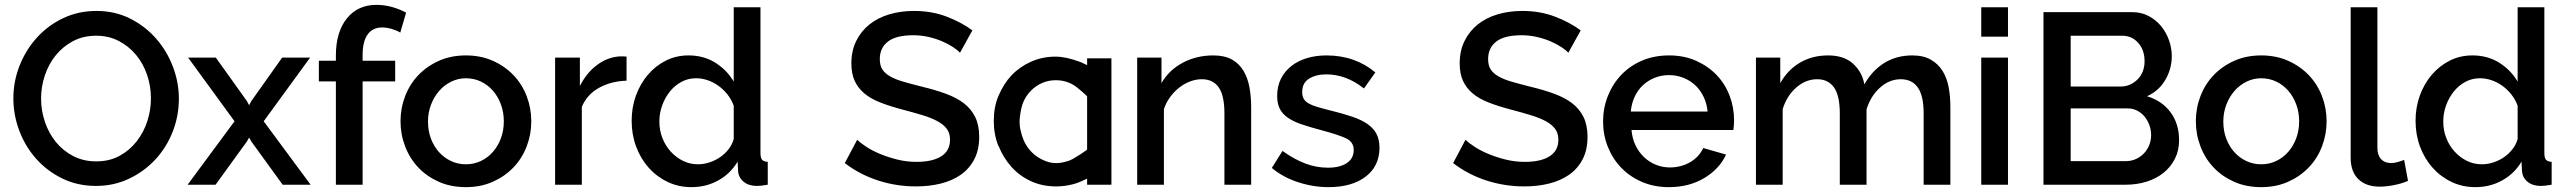

<svg xmlns="http://www.w3.org/2000/svg" viewBox="-20 -760 10563 790"><path d="M375 5Q299 5 236.5 -25.5Q174 -56 129 -106.5Q84 -157 59.5 -222Q35 -287 35 -355Q35 -426 61 -491Q87 -556 132.5 -606Q178 -656 240.5 -685.5Q303 -715 377 -715Q453 -715 515.5 -683.5Q578 -652 622.5 -601Q667 -550 691.5 -485.5Q716 -421 716 -354Q716 -283 690.5 -218Q665 -153 619 -103.5Q573 -54 510.5 -24.5Q448 5 375 5ZM149 -355Q149 -305 165 -258Q181 -211 210.5 -175Q240 -139 282 -117.5Q324 -96 376 -96Q430 -96 471.5 -118.5Q513 -141 542 -178Q571 -215 586 -261Q601 -307 601 -355Q601 -406 585 -452.5Q569 -499 539.5 -534.5Q510 -570 468.5 -591.5Q427 -613 376 -613Q322 -613 280 -590.5Q238 -568 209 -532Q180 -496 164.5 -449.5Q149 -403 149 -355Z M868 -523 996 -344 1005 -327 1014 -344 1141 -523H1256L1065 -261L1258 0H1143L1014 -178L1005 -194L996 -178L867 0H752L945 -261L754 -523Z M1362 0V-425H1292V-510H1362V-531Q1362 -628 1407 -684Q1452 -740 1529 -740Q1561 -740 1592 -731.5Q1623 -723 1651 -708L1627 -626Q1612 -635 1591.5 -641Q1571 -647 1552 -647Q1513 -647 1492.5 -618Q1472 -589 1472 -534V-510H1606V-425H1472V0Z M1897 10Q1835 10 1785.5 -12Q1736 -34 1701 -71Q1666 -108 1647 -157.5Q1628 -207 1628 -261Q1628 -315 1647 -364.5Q1666 -414 1701.5 -451Q1737 -488 1786.5 -510Q1836 -532 1897 -532Q1958 -532 2007.5 -510Q2057 -488 2092.5 -451Q2128 -414 2147 -364.5Q2166 -315 2166 -261Q2166 -207 2147 -157.5Q2128 -108 2092.5 -71Q2057 -34 2007.5 -12Q1958 10 1897 10ZM1741 -260Q1741 -222 1753 -190Q1765 -158 1786 -134.5Q1807 -111 1835.5 -97.5Q1864 -84 1897 -84Q1930 -84 1958.5 -97.5Q1987 -111 2008 -135Q2029 -159 2041 -191Q2053 -223 2053 -261Q2053 -298 2041 -330.5Q2029 -363 2008 -387Q1987 -411 1958.5 -424.5Q1930 -438 1897 -438Q1865 -438 1836.5 -424Q1808 -410 1787 -386Q1766 -362 1753.5 -329.5Q1741 -297 1741 -260Z M2558 -428Q2494 -426 2444.5 -398.5Q2395 -371 2374 -320V0H2264V-523H2366V-406Q2393 -460 2436.5 -492.5Q2480 -525 2530 -528Q2540 -528 2546.5 -528Q2553 -528 2558 -527Z M2825 10Q2772 10 2727 -11.5Q2682 -33 2649 -70Q2616 -107 2597.5 -156.5Q2579 -206 2579 -263Q2579 -318 2596.5 -366.5Q2614 -415 2645.5 -452Q2677 -489 2719.5 -510.5Q2762 -532 2813 -532Q2876 -532 2924 -501.5Q2972 -471 2999 -424V-730H3109V-130Q3109 -111 3115.5 -103Q3122 -95 3139 -94V0Q3122 3 3111.5 4Q3101 5 3094 5Q3061 5 3040 -12Q3019 -29 3017 -56L3015 -95Q2986 -46 2936 -18Q2886 10 2825 10ZM2852 -84Q2876 -84 2900 -92Q2924 -100 2944 -114Q2964 -128 2978.5 -147Q2993 -166 2999 -188V-325Q2990 -350 2973.5 -371Q2957 -392 2936 -407Q2915 -422 2891.5 -430Q2868 -438 2844 -438Q2811 -438 2783.5 -423Q2756 -408 2736 -383Q2716 -358 2704.5 -326Q2693 -294 2693 -260Q2693 -224 2705.5 -192Q2718 -160 2740 -136Q2762 -112 2790.5 -98Q2819 -84 2852 -84Z M3930 -543Q3920 -554 3901 -566.5Q3882 -579 3856.5 -590Q3831 -601 3800.5 -608Q3770 -615 3738 -615Q3667 -615 3633.5 -589Q3600 -563 3600 -517Q3600 -491 3610.5 -474.5Q3621 -458 3643 -445.5Q3665 -433 3698 -423.5Q3731 -414 3775 -403Q3829 -390 3872.5 -374Q3916 -358 3946 -335Q3976 -312 3992.5 -278.5Q4009 -245 4009 -197Q4009 -143 3988.5 -104Q3968 -65 3932.5 -40.5Q3897 -16 3850 -4.5Q3803 7 3749 7Q3668 7 3592.5 -17.5Q3517 -42 3456 -89L3507 -185Q3520 -172 3544.5 -156Q3569 -140 3601.5 -126.5Q3634 -113 3672 -103.5Q3710 -94 3751 -94Q3817 -94 3853 -117Q3889 -140 3889 -185Q3889 -212 3875.5 -230Q3862 -248 3837 -261.5Q3812 -275 3776 -286Q3740 -297 3694 -309Q3641 -323 3601.5 -338.5Q3562 -354 3536 -376Q3510 -398 3496.5 -427.5Q3483 -457 3483 -499Q3483 -551 3503 -591.5Q3523 -632 3557.5 -659.5Q3592 -687 3639 -701Q3686 -715 3741 -715Q3813 -715 3874 -692Q3935 -669 3981 -635Z M4326 7Q4269 7 4223 -14Q4175 -36 4142 -73Q4108 -111 4089 -159H4088Q4069 -207 4069 -262Q4069 -320 4088 -365Q4110 -416 4141 -449Q4175 -485 4222 -506Q4269 -527 4323 -527Q4366 -527 4425 -505Q4433 -502 4440 -498L4453 -492V-520H4553V0H4453V-25L4440 -19Q4418 -8 4395 -2Q4361 7 4326 7ZM4179 -222 4180 -221Q4184 -202 4192 -183Q4204 -155 4226 -133Q4245 -114 4273 -101Q4299 -89 4324 -89Q4326 -89 4328 -89Q4345 -89 4365 -95H4366Q4383 -99 4401 -110Q4430 -127 4450 -142L4453 -145V-363L4451 -366Q4433 -383 4413 -399Q4397 -412 4380 -419Q4354 -430 4324 -430Q4295 -430 4269 -419Q4243 -408 4223 -388Q4202 -367 4190 -339Q4181 -317 4176 -276Q4175 -267 4175 -259Q4176 -238 4178 -228V-227L4180 -225V-222Z M5128 0H5018V-293Q5018 -367 4994.5 -400.5Q4971 -434 4925 -434Q4901 -434 4877 -425Q4853 -416 4832 -399.5Q4811 -383 4794.5 -360.5Q4778 -338 4769 -311V0H4659V-523H4759V-418Q4789 -471 4846 -501.5Q4903 -532 4972 -532Q5019 -532 5049 -515Q5079 -498 5096.5 -468.5Q5114 -439 5121 -400.5Q5128 -362 5128 -319Z M5446 10Q5383 10 5320.5 -10.5Q5258 -31 5213 -69L5257 -139Q5304 -105 5350 -87.5Q5396 -70 5444 -70Q5493 -70 5521.5 -89Q5550 -108 5550 -143Q5550 -176 5518 -191Q5486 -206 5418 -224Q5369 -237 5334 -249Q5299 -261 5277 -277Q5255 -293 5245 -314Q5235 -335 5235 -365Q5235 -405 5250.5 -436Q5266 -467 5293.5 -488.5Q5321 -510 5358 -521Q5395 -532 5438 -532Q5497 -532 5548 -514Q5599 -496 5639 -462L5592 -396Q5519 -454 5437 -454Q5395 -454 5366.5 -436.5Q5338 -419 5338 -381Q5338 -365 5344 -354Q5350 -343 5363.5 -335Q5377 -327 5398.5 -320.5Q5420 -314 5452 -306Q5505 -293 5543.5 -280Q5582 -267 5607 -249.5Q5632 -232 5644 -208.5Q5656 -185 5656 -152Q5656 -77 5599.5 -33.5Q5543 10 5446 10Z M6433 -543Q6423 -554 6404 -566.5Q6385 -579 6359.5 -590Q6334 -601 6303.5 -608Q6273 -615 6241 -615Q6170 -615 6136.5 -589Q6103 -563 6103 -517Q6103 -491 6113.5 -474.5Q6124 -458 6146 -445.5Q6168 -433 6201 -423.5Q6234 -414 6278 -403Q6332 -390 6375.5 -374Q6419 -358 6449 -335Q6479 -312 6495.5 -278.5Q6512 -245 6512 -197Q6512 -143 6491.5 -104Q6471 -65 6435.5 -40.5Q6400 -16 6353 -4.5Q6306 7 6252 7Q6171 7 6095.5 -17.5Q6020 -42 5959 -89L6010 -185Q6023 -172 6047.5 -156Q6072 -140 6104.5 -126.5Q6137 -113 6175 -103.5Q6213 -94 6254 -94Q6320 -94 6356 -117Q6392 -140 6392 -185Q6392 -212 6378.5 -230Q6365 -248 6340 -261.5Q6315 -275 6279 -286Q6243 -297 6197 -309Q6144 -323 6104.5 -338.5Q6065 -354 6039 -376Q6013 -398 5999.5 -427.5Q5986 -457 5986 -499Q5986 -551 6006 -591.5Q6026 -632 6060.5 -659.5Q6095 -687 6142 -701Q6189 -715 6244 -715Q6316 -715 6377 -692Q6438 -669 6484 -635Z M6847 10Q6786 10 6736 -11.5Q6686 -33 6650.5 -70Q6615 -107 6595.5 -156Q6576 -205 6576 -260Q6576 -315 6595.5 -364.5Q6615 -414 6650.5 -451.5Q6686 -489 6736 -510.5Q6786 -532 6848 -532Q6909 -532 6958.5 -510Q7008 -488 7043 -451.5Q7078 -415 7096.5 -366.5Q7115 -318 7115 -265Q7115 -253 7114 -242.5Q7113 -232 7112 -225H6693Q6696 -190 6709.5 -162Q6723 -134 6744.5 -113.5Q6766 -93 6793.5 -82Q6821 -71 6851 -71Q6873 -71 6894.5 -76.5Q6916 -82 6934 -92.5Q6952 -103 6966 -118Q6980 -133 6988 -151L7082 -124Q7055 -65 6992.5 -27.5Q6930 10 6847 10ZM7006 -301Q7003 -334 6989.5 -362Q6976 -390 6955 -409.5Q6934 -429 6906 -440Q6878 -451 6847 -451Q6816 -451 6788.5 -440Q6761 -429 6740 -409.5Q6719 -390 6706 -362Q6693 -334 6690 -301Z M8005 0H7895V-293Q7895 -366 7871 -400Q7847 -434 7801 -434Q7754 -434 7715.5 -399.5Q7677 -365 7660 -310V0H7550V-293Q7550 -367 7526 -400.5Q7502 -434 7457 -434Q7410 -434 7371 -400Q7332 -366 7315 -311V0H7205V-523H7305V-418Q7336 -473 7386.5 -502.5Q7437 -532 7502 -532Q7567 -532 7604.5 -498Q7642 -464 7651 -413Q7684 -471 7734 -501.5Q7784 -532 7848 -532Q7894 -532 7924.5 -514.5Q7955 -497 7973 -468Q7991 -439 7998 -400.5Q8005 -362 8005 -319Z M8132 0V-523H8242V0ZM8132 -609V-730H8242V-609Z M8946 -183Q8946 -140 8928.5 -106Q8911 -72 8881.5 -48.5Q8852 -25 8812 -12.5Q8772 0 8727 0H8388V-710H8754Q8791 -710 8821 -694Q8851 -678 8872 -652.5Q8893 -627 8904.5 -594.5Q8916 -562 8916 -529Q8916 -477 8889.5 -431.5Q8863 -386 8814 -364Q8875 -346 8910.5 -298.5Q8946 -251 8946 -183ZM8831 -204Q8831 -226 8823.5 -246Q8816 -266 8803.5 -281Q8791 -296 8773 -305Q8755 -314 8734 -314H8500V-97H8727Q8749 -97 8768 -105.5Q8787 -114 8801 -128.5Q8815 -143 8823 -162.5Q8831 -182 8831 -204ZM8500 -613V-404H8706Q8727 -404 8744.5 -412Q8762 -420 8775.5 -433.5Q8789 -447 8796.5 -466Q8804 -485 8804 -508Q8804 -554 8778 -583.5Q8752 -613 8712 -613Z M9284 10Q9222 10 9172.5 -12Q9123 -34 9088 -71Q9053 -108 9034 -157.5Q9015 -207 9015 -261Q9015 -315 9034 -364.5Q9053 -414 9088.5 -451Q9124 -488 9173.5 -510Q9223 -532 9284 -532Q9345 -532 9394.5 -510Q9444 -488 9479.5 -451Q9515 -414 9534 -364.5Q9553 -315 9553 -261Q9553 -207 9534 -157.5Q9515 -108 9479.5 -71Q9444 -34 9394.5 -12Q9345 10 9284 10ZM9128 -260Q9128 -222 9140 -190Q9152 -158 9173 -134.5Q9194 -111 9222.5 -97.5Q9251 -84 9284 -84Q9317 -84 9345.5 -97.5Q9374 -111 9395 -135Q9416 -159 9428 -191Q9440 -223 9440 -261Q9440 -298 9428 -330.5Q9416 -363 9395 -387Q9374 -411 9345.5 -424.5Q9317 -438 9284 -438Q9252 -438 9223.5 -424Q9195 -410 9174 -386Q9153 -362 9140.5 -329.5Q9128 -297 9128 -260Z M9652 -730H9762V-151Q9762 -122 9777 -105.5Q9792 -89 9819 -89Q9830 -89 9844.5 -93Q9859 -97 9872 -102L9888 -16Q9864 -5 9831 1.5Q9798 8 9772 8Q9715 8 9683.5 -23Q9652 -54 9652 -111Z M10165 10Q10112 10 10067 -11.5Q10022 -33 9989 -70Q9956 -107 9937.5 -156.5Q9919 -206 9919 -263Q9919 -318 9936.5 -366.5Q9954 -415 9985.5 -452Q10017 -489 10059.5 -510.5Q10102 -532 10153 -532Q10216 -532 10264 -501.5Q10312 -471 10339 -424V-730H10449V-130Q10449 -111 10455.5 -103Q10462 -95 10479 -94V0Q10462 3 10451.5 4Q10441 5 10434 5Q10401 5 10380 -12Q10359 -29 10357 -56L10355 -95Q10326 -46 10276 -18Q10226 10 10165 10ZM10192 -84Q10216 -84 10240 -92Q10264 -100 10284 -114Q10304 -128 10318.5 -147Q10333 -166 10339 -188V-325Q10330 -350 10313.5 -371Q10297 -392 10276 -407Q10255 -422 10231.5 -430Q10208 -438 10184 -438Q10151 -438 10123.5 -423Q10096 -408 10076 -383Q10056 -358 10044.5 -326Q10033 -294 10033 -260Q10033 -224 10045.5 -192Q10058 -160 10080 -136Q10102 -112 10130.5 -98Q10159 -84 10192 -84Z"/></svg>

Font: Oxford Sans SemiBold
Style: Regular
Weight: 600
Designer: Matt McInerney, Pablo Impallari, Rodrigo Fuenzalida
Foundry: Matt McInerney, Pablo Impallari, Rodrigo Fuenzalida
Version: Version 3.000g; ttfautohint (v1.5) -l 8 -r 28 -G 28 -x 14 -D